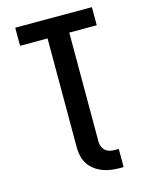

<svg xmlns="http://www.w3.org/2000/svg" viewBox="-138 -821 876 1127"><g transform="rotate(-15 300.0 -257.5)"><path d="M470 220H448Q422 220 395.5 216.5Q369 213 344 203.5Q319 194 297.5 178Q276 162 261 139.5Q246 117 240 91Q234 65 234 38V-625H67V-735H533V-625H366V38Q366 53 372 68Q378 83 390 93Q402 103 417.5 106.5Q433 110 448 110H470Z"/></g></svg>

Font: Iosevka SS04 XBd Ex
Style: Regular
Weight: 800
Width: 7
Monospace: yes
Designer: Belleve Invis
Foundry: Belleve Invis
Version: Version 19.0.0; ttfautohint (v1.8.4)